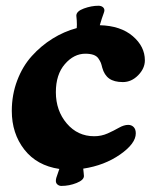

<svg xmlns="http://www.w3.org/2000/svg" viewBox="-20 -563 513 651"><path d="M264.6 33.7Q264.6 47.4 239.7 57.4Q214.8 67.4 188 67.4Q180.7 67.4 175 62.7Q169.4 58.1 169.4 50.3Q169.4 45.4 170.9 40Q172.4 34.7 175.8 25.6Q179.2 16.6 181.2 9.8Q105 -1.5 62.5 -55.9Q20 -110.4 20 -187Q20 -241.7 38.3 -290Q56.6 -338.4 87.9 -373Q119.1 -407.7 158 -431.9Q196.8 -456.1 240.2 -467.8Q241.2 -479 240.2 -494.1L238.8 -509.8Q238.8 -524.9 264.4 -534.2Q290 -543.5 313.5 -543.5Q322.8 -543.5 328.4 -539.1Q334 -534.7 334 -527.8Q334 -524.4 331.5 -517.8Q329.1 -511.2 325.2 -499.8Q321.3 -488.3 318.4 -477.5Q389.2 -475.6 430.2 -440.4Q471.2 -405.3 471.2 -358.4Q471.2 -331.1 448.5 -307.9Q425.8 -284.7 396.5 -284.7Q367.2 -284.7 350.3 -296.6Q333.5 -308.6 326.7 -333.5Q324.2 -344.2 321.8 -350.3Q319.3 -356.4 313.7 -364.7Q308.1 -373 296.9 -377Q285.6 -380.9 269.5 -380.9Q230.5 -380.9 200 -345.7Q169.4 -310.5 169.4 -250.5Q169.4 -188 206.3 -144.5Q243.2 -101.1 299.3 -101.1Q323.7 -101.1 345 -110.6Q366.2 -120.1 383.3 -129.9Q400.4 -139.6 414.6 -139.6Q425.8 -139.6 433.1 -132.3Q440.4 -125 440.4 -110.8Q440.4 -76.2 387.2 -39.1Q334 -2 262.2 8.8Q262.7 14.6 263.7 23.2Q264.6 31.7 264.6 33.7Z"/></svg>

Font: Cooper*
Style: Bold Italic
Weight: 700
Italic angle: -7°
Designer: Owen Earl
Foundry: indestructible type*
Version: Version 0.001